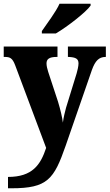

<svg xmlns="http://www.w3.org/2000/svg" viewBox="-22 -786 589 1032"><path d="M203 -619V-606H278C341 -643 441 -721 465 -756V-766H298C278 -721 230 -659 203 -619ZM21 165V226H40C233 226 268 178 331 -3L472 -410C490 -460 510 -479 544 -480H547V-536H343V-480H347C384 -478 400 -471 400 -445C400 -431 394 -405 390 -392L333 -207C327 -184 320 -158 316 -127C313 -153 303 -196 290 -239L237 -400C232 -416 228 -432 228 -445C228 -468 242 -480 283 -480H287V-536H-2V-480H3C32 -480 45 -474 60 -434L226 9C196 100 152 165 21 165Z"/></svg>

Font: Noto Serif Devanagari SemiCondensed ExtraBold
Style: Regular
Weight: 800
Width: 4
Designer: Universal Thirst, Indian Type Foundry and the Monotype Design Team
Foundry: Monotype Imaging Inc.
Version: Version 2.004